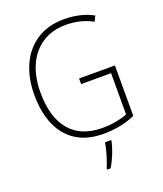

<svg xmlns="http://www.w3.org/2000/svg" viewBox="-168 -899 986 1163"><g transform="rotate(-20 325.0 -318.0)"><path d="M348 -422H579V-97Q533 -76 480.5 -66Q428 -56 375 -56Q270 -56 200 -100.5Q130 -145 94.5 -227Q59 -309 59 -421Q59 -529 97 -612.5Q135 -696 208 -743.5Q281 -791 385 -791Q435 -791 481.5 -780.5Q528 -770 571 -747L554 -713Q511 -736 468.5 -745.5Q426 -755 384 -755Q293 -755 229 -712.5Q165 -670 132 -595Q99 -520 99 -422Q99 -261 171 -176.5Q243 -92 379 -92Q427 -92 467.5 -99.5Q508 -107 541 -120V-386H348ZM403 3Q395 39 378.5 80Q362 121 341 155H319V147Q326 130 335.5 102.5Q345 75 352.5 45.5Q360 16 363 -5H403Z"/></g></svg>

Font: Noto Sans Malayalam UI SemiCondensed ExtraLight
Style: Regular
Weight: 200
Width: 4
Designer: Jelle Bosma - Monotype Design Team
Foundry: Monotype Imaging Inc.
Version: Version 2.104; ttfautohint (v1.8.4.7-5d5b)